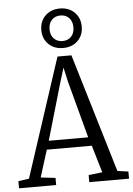

<svg xmlns="http://www.w3.org/2000/svg" viewBox="-69 -1078 779 1126"><g transform="rotate(-5 320.0 -515.0)"><path d="M59.5 -51 288.5 -750H370.5L580 -51L644 -42V0H410V-42L491 -51L443.5 -211.5H178.5L128.5 -52L215 -42V0H-3.5V-42ZM426.5 -262.5 337 -597.5 318 -682.5 291 -594.5 194.5 -262.5ZM326.5 -797Q274 -797 240.8 -829.2Q207.5 -861.5 207.5 -913Q207.5 -964.5 240.8 -997Q274 -1029.5 326.5 -1029.5Q379 -1029.5 412.2 -997Q445.5 -964.5 445.5 -913Q445.5 -861.5 412.2 -829.2Q379 -797 326.5 -797ZM326.5 -838Q358 -838 377.2 -858.2Q396.5 -878.5 396.5 -913Q396.5 -947.5 377.2 -968Q358 -988.5 326.5 -988.5Q295 -988.5 275.5 -968.2Q256 -948 256 -913Q256 -878.5 275.5 -858.2Q295 -838 326.5 -838Z"/></g></svg>

Font: Merriweather 24pt SemiCondensed Light
Style: Regular
Weight: 300
Width: 4
Designer: Eben Sorkin
Foundry: Eben Sorkin
Version: Version 2.100